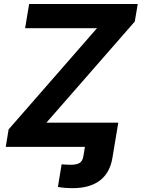

<svg xmlns="http://www.w3.org/2000/svg" viewBox="-20 -748 722 978"><path d="M274.9 204.1 293.9 88.9Q304.7 89.8 316.9 90.6Q329.1 91.3 340.3 91.3Q372.1 91.3 386.5 81.3Q400.9 71.3 404.8 47.4L412.6 0H562L552.7 55.7Q540 132.8 488.5 171.6Q437 210.4 350.6 210.4Q328.1 210.4 308.6 208.7Q289.1 207 274.9 204.1ZM9.3 0 23.9 -88.9 474.1 -604.5H107.9L128.4 -727.5H681.6L666.5 -638.2L216.3 -123H582.5L562 0Z"/></svg>

Font: Inter 18pt
Style: Bold Italic
Weight: 700
Italic angle: -9.3988°
Designer: Rasmus Andersson
Foundry: rsms
Version: Version 4.001;git-66647c0bb